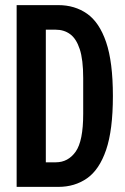

<svg xmlns="http://www.w3.org/2000/svg" viewBox="-20 -730 490 750"><path d="M45 0V-710H208Q272 -710 320 -676.5Q368 -643 394.5 -565.5Q421 -488 421 -355Q421 -222 394.5 -144.5Q368 -67 320 -33.5Q272 0 208 0ZM159 -96H198Q246 -96 275.5 -137.5Q305 -179 305 -285V-425Q305 -497 291.5 -538Q278 -579 254 -596.5Q230 -614 198 -614H159Z"/></svg>

Font: Special Gothic Condensed Medium
Style: Regular
Weight: 500
Width: 3
Designer: Alistair McCready
Foundry: Monolith
Version: Version 1.000; ttfautohint (v1.8.4.7-5d5b)